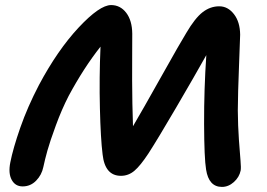

<svg xmlns="http://www.w3.org/2000/svg" viewBox="-20 -732 1061 762"><path d="M860.8 9.8Q808.6 9.8 797.9 -59.1Q790.5 -103 790 -240.2Q789.6 -377.4 798.8 -513.2Q752 -429.7 679 -304.9Q606 -180.2 569.8 -124Q537.1 -74.2 513.4 -54.2Q489.7 -34.2 460 -34.2Q396.5 -34.2 387.2 -119.1Q379.4 -180.7 376.5 -302.2Q373.5 -423.8 378.9 -546.9Q312.5 -462.9 252.9 -352.1Q225.1 -298.3 201.7 -234.4Q178.2 -170.4 168.2 -134.5Q158.2 -98.6 151.9 -68.8Q145.5 -37.6 123.3 -14.9Q101.1 7.8 69.8 7.8Q40.5 7.8 26.4 -18.3Q12.2 -44.4 21 -87.9Q31.7 -142.6 60.5 -225.3Q89.4 -308.1 134.8 -395Q208.5 -533.2 292 -622.6Q375.5 -711.9 420.9 -711.9Q457.5 -711.9 481 -681.2Q504.4 -650.4 504.9 -598.1Q504.9 -579.6 504.6 -515.6Q504.4 -451.7 504.4 -412.8Q504.4 -374 505.4 -320.6Q506.3 -267.1 507.8 -231Q543.5 -291.5 620.8 -429.4Q698.2 -567.4 719.2 -601.1Q753.9 -660.2 784.2 -683.6Q814.5 -707 850.1 -707Q884.3 -707 908.4 -676Q932.6 -645 933.1 -594.2Q932.6 -573.2 928.5 -468.3Q924.3 -363.3 923.8 -293.9Q924.3 -232.4 928.2 -177Q932.1 -121.6 934.6 -94Q937 -66.4 935.1 -55.2Q929.7 -28.8 908.2 -9.5Q886.7 9.8 860.8 9.8Z"/></svg>

Font: Shantell Sans Normal
Style: Italic
Weight: 600
Italic angle: -11.31°
Designer: Stephen Nixon, Anya Danilova, Shantell Martin
Foundry: Arrow Type
Version: Version 1.006;[559af2be0]